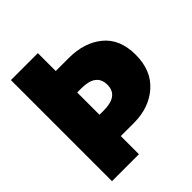

<svg xmlns="http://www.w3.org/2000/svg" viewBox="-223 -967 1108 1108"><g transform="rotate(-45 331.0 -412.5)"><path d="M49 -825H269V-679H375Q502 -679 582 -613Q662 -547 662 -419Q662 -291 581 -219.5Q500 -148 375 -148H269V0H49ZM269 -504V-322H303Q424 -322 424 -412Q424 -504 303 -504Z"/></g></svg>

Font: Spartan MB
Style: Regular
Weight: 900
Designer: Matt Bailey
Foundry: Matt Bailey
Version: Version 001.001